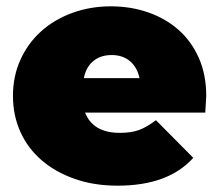

<svg xmlns="http://www.w3.org/2000/svg" viewBox="-20 -577 693 607"><path d="M629 -221H249Q274 -157 359 -157Q395 -157 419.5 -166Q444 -175 473 -197L591 -78Q512 10 352 10Q277 10 216 -11.5Q155 -33 111.5 -70.5Q68 -108 44.5 -160Q21 -212 21 -274Q21 -336 44.5 -388Q68 -440 109.5 -477.5Q151 -515 208 -536Q265 -557 331 -557Q393 -557 448 -538Q503 -519 544 -483Q585 -447 608.5 -394Q632 -341 632 -274Q632 -269 629 -221ZM245 -330H421Q414 -364 391 -383.5Q368 -403 333 -403Q298 -403 275 -384Q252 -365 245 -330Z"/></svg>

Font: CMG Sans Black
Style: Regular
Weight: 900
Designer: Julieta Ulanovsky
Foundry: Julieta Ulanovsky
Version: Version 7.200